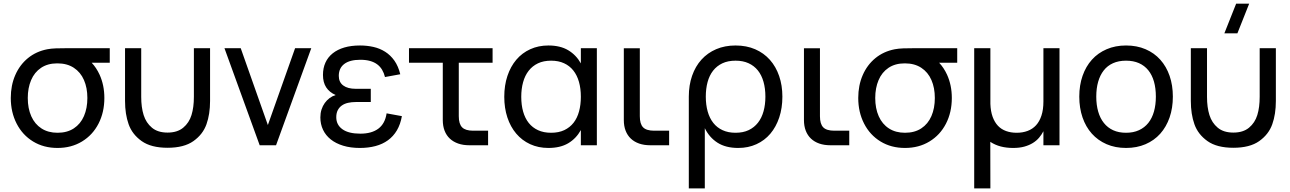

<svg xmlns="http://www.w3.org/2000/svg" viewBox="-20 -808 7177 1068"><path d="M300 15Q223 15 164 -21Q105 -57 72.5 -120.5Q40 -184 40 -263Q40 -333 64.8 -390Q89.5 -447 135.2 -484.5Q181 -522 243 -534Q263.5 -538 291 -539Q318.5 -540 360 -540H590.5V-459H490Q516 -431.5 534 -392.5Q560.5 -334 560.5 -263Q560.5 -183.5 528 -120.2Q495.5 -57 436.2 -21Q377 15 300 15ZM300 -69.5Q353.5 -69.5 390.8 -94Q428 -118.5 447 -162.2Q466 -206 466 -263Q466 -319.5 447 -363Q428 -406.5 390.5 -431Q353 -455.5 300 -455.5Q299 -455.5 298 -455.5Q245.5 -455.5 208.5 -430.8Q171.5 -406 153 -362.2Q134.5 -318.5 134.5 -263Q134.5 -205 154 -161.2Q173.5 -117.5 210.8 -93.5Q248 -69.5 300 -69.5Z M675.5 -246.5V-540H765.5V-269.5Q765.5 -211 779 -168Q792.5 -125 825 -97.8Q857.5 -70.5 912 -70.5Q966.5 -70.5 999.2 -97.8Q1032 -125 1045.2 -168Q1058.5 -211 1058.5 -269.5V-540H1148.5V-246.5Q1148.5 -173 1128.5 -116.8Q1108.5 -60.5 1056 -23.2Q1003.5 14 912 14Q820.5 14 768 -23.2Q715.5 -60.5 695.5 -116.8Q675.5 -173 675.5 -246.5Z M1424.5 0 1228.5 -540H1319L1470 -112.5L1621.5 -540H1711.5L1515.5 0Z M1982 15Q2029 15 2068.5 4.5Q2108 -6 2138 -27.8Q2168 -49.5 2187.8 -83Q2207.5 -116.5 2215.5 -162L2130.5 -177.5Q2122 -120.5 2084.8 -92.5Q2047.5 -64.5 1984.5 -64.5Q1919 -64.5 1884.8 -89Q1850.5 -113.5 1850.5 -156Q1850.5 -179 1858.8 -195Q1867 -211 1881.5 -221.2Q1896 -231.5 1916 -236Q1936 -240.5 1959.5 -240.5H2042.5V-314H1959.5Q1914 -314 1889.3 -332.5Q1864.5 -351 1864.5 -386Q1864.5 -429 1895 -452.2Q1925.5 -475.5 1984.5 -475.5Q2015 -475.5 2038.3 -469Q2061.5 -462.5 2078 -450.2Q2094.5 -438 2105.3 -420Q2116 -402 2121.5 -379.5L2206.5 -395Q2195.5 -440 2173.8 -470.8Q2152 -501.5 2122.3 -520.2Q2092.5 -539 2057 -547Q2021.5 -555 1982.5 -555Q1933.5 -555 1895.3 -543.8Q1857 -532.5 1830.5 -511.2Q1804 -490 1790.3 -459.8Q1776.5 -429.5 1776.5 -391Q1776.5 -349.5 1794.5 -322Q1812.5 -294.5 1847 -279.5Q1829 -274 1813.5 -262.5Q1798 -251 1786.5 -235Q1775 -219 1768.5 -198.8Q1762 -178.5 1762 -155Q1762 -117.5 1776.8 -86.2Q1791.5 -55 1819.8 -32.5Q1848 -10 1889 2.5Q1930 15 1982 15Z M2255 -540H2720V-459H2532V-161.5Q2532 -118.5 2550.5 -99.8Q2569 -81 2611.5 -81H2695V0H2590.5Q2556 0 2528.8 -9.5Q2501.5 -19 2482.2 -37Q2463 -55 2453 -81Q2443 -107 2443 -140V-459H2255Z M3300 -540V0H3211V-84.5Q3185 -37.5 3140.8 -11.2Q3096.5 15 3030.5 15Q2974.5 15 2929 -6Q2883.5 -27 2851.5 -64.8Q2819.5 -102.5 2802.2 -154.8Q2785 -207 2785 -269.5Q2785 -333 2802.5 -385.5Q2820 -438 2852 -475.8Q2884 -513.5 2929.5 -534.2Q2975 -555 3030.5 -555Q3096.5 -555 3140.8 -528.5Q3185 -502 3211 -455.5V-540ZM3045.5 -470.5Q3003.5 -470.5 2972.5 -455.8Q2941.5 -441 2920.8 -414.5Q2900 -388 2889.8 -351Q2879.5 -314 2879.5 -269.5Q2879.5 -224 2890 -187Q2900.5 -150 2921.2 -124Q2942 -98 2973 -83.8Q3004 -69.5 3045.5 -69.5Q3088 -69.5 3119 -84.2Q3150 -99 3170.5 -125.2Q3191 -151.5 3201 -188.5Q3211 -225.5 3211 -269.5Q3211 -315.5 3200.5 -352.5Q3190 -389.5 3169.2 -415.8Q3148.5 -442 3117.5 -456.2Q3086.5 -470.5 3045.5 -470.5Z M3702 0H3597Q3562.5 0 3535.2 -9.5Q3508 -19 3489 -37Q3470 -55 3460 -81Q3450 -107 3450 -140V-539.5H3539V-161.5Q3539 -118.5 3557.2 -99.8Q3575.5 -81 3618.5 -81H3702Z M3811.5 240V-270.5Q3811.5 -334 3829.8 -386.5Q3848 -439 3882 -476.5Q3916 -514 3964 -534.5Q4012 -555 4071.5 -555Q4132.5 -555 4180.8 -534Q4229 -513 4262.5 -475.2Q4296 -437.5 4314 -385.2Q4332 -333 4332 -270.5Q4332 -207 4314.5 -154.5Q4297 -102 4265 -64.2Q4233 -26.5 4187.5 -5.8Q4142 15 4086.5 15Q4017 15 3971.2 -14.2Q3925.5 -43.5 3900.5 -95V240ZM4071.5 -69.5Q4113.5 -69.5 4144.5 -84.2Q4175.5 -99 4196.2 -125.5Q4217 -152 4227.2 -189Q4237.5 -226 4237.5 -270.5Q4237.5 -316 4227 -353Q4216.5 -390 4195.8 -416Q4175 -442 4144 -456.2Q4113 -470.5 4071.5 -470.5Q4029 -470.5 3998 -455.8Q3967 -441 3946.5 -414.8Q3926 -388.5 3916 -351.8Q3906 -315 3906 -270.5Q3906 -225 3916.5 -187.8Q3927 -150.5 3947.8 -124.2Q3968.5 -98 3999.5 -83.8Q4030.5 -69.5 4071.5 -69.5Z M4704 0H4599Q4564.5 0 4537.2 -9.5Q4510 -19 4491 -37Q4472 -55 4462 -81Q4452 -107 4452 -140V-539.5H4541V-161.5Q4541 -118.5 4559.2 -99.8Q4577.5 -81 4620.5 -81H4704Z M5014 15Q4937 15 4878 -21Q4819 -57 4786.5 -120.5Q4754 -184 4754 -263Q4754 -333 4778.8 -390Q4803.5 -447 4849.2 -484.5Q4895 -522 4957 -534Q4977.5 -538 5005 -539Q5032.5 -540 5074 -540H5304.5V-459H5204Q5230 -431.5 5248 -392.5Q5274.5 -334 5274.5 -263Q5274.5 -183.5 5242 -120.2Q5209.5 -57 5150.2 -21Q5091 15 5014 15ZM5014 -69.5Q5067.5 -69.5 5104.8 -94Q5142 -118.5 5161 -162.2Q5180 -206 5180 -263Q5180 -319.5 5161 -363Q5142 -406.5 5104.5 -431Q5067 -455.5 5014 -455.5Q5013 -455.5 5012 -455.5Q4959.5 -455.5 4922.5 -430.8Q4885.5 -406 4867 -362.2Q4848.5 -318.5 4848.5 -263Q4848.5 -205 4868 -161.2Q4887.5 -117.5 4924.8 -93.5Q4962 -69.5 5014 -69.5Z M5873.5 -540V0H5784V-78Q5774.5 -59.5 5760.2 -42.5Q5746 -25.5 5725.5 -12.8Q5705 0 5678 7.5Q5651 15 5616 15Q5578.5 15 5546.8 6.8Q5515 -1.5 5488.5 -19L5489 240H5399V-540H5489V-230Q5490.5 -188.5 5501.5 -158.2Q5512.5 -128 5531.2 -108.2Q5550 -88.5 5576.5 -79Q5603 -69.5 5635 -69.5Q5668.5 -69.5 5696 -79.8Q5723.5 -90 5743 -111.2Q5762.5 -132.5 5773.2 -165.5Q5784 -198.5 5784 -243.5V-540Z M6243.5 15Q6183.5 15 6135.2 -6Q6087 -27 6053.2 -64.8Q6019.5 -102.5 6001.5 -155Q5983.5 -207.5 5983.5 -270.5Q5983.5 -334 6001.8 -386.2Q6020 -438.5 6053.8 -476Q6087.5 -513.5 6135.8 -534.2Q6184 -555 6243.5 -555Q6304 -555 6352.2 -534.2Q6400.5 -513.5 6434.2 -475.8Q6468 -438 6486 -385.8Q6504 -333.5 6504 -270.5Q6504 -207 6485.8 -154.5Q6467.5 -102 6433.8 -64.2Q6400 -26.5 6351.8 -5.8Q6303.5 15 6243.5 15ZM6243.5 -69.5Q6284.5 -69.5 6315.5 -83.8Q6346.5 -98 6367.5 -124.2Q6388.5 -150.5 6399 -187.8Q6409.5 -225 6409.5 -270.5Q6409.5 -317 6399 -354Q6388.5 -391 6367.5 -417Q6346.5 -443 6315.5 -456.8Q6284.5 -470.5 6243.5 -470.5Q6202.5 -470.5 6171.2 -456.5Q6140 -442.5 6119.5 -416.2Q6099 -390 6088.5 -353.2Q6078 -316.5 6078 -270.5Q6078 -224 6088.8 -187Q6099.5 -150 6120.5 -123.8Q6141.5 -97.5 6172.2 -83.5Q6203 -69.5 6243.5 -69.5Z M6863 -622.5H6790.5L6856 -787.5H6928.5ZM6604 -246.5V-540H6694V-269.5Q6694 -211 6707.5 -168Q6721 -125 6753.5 -97.8Q6786 -70.5 6840.5 -70.5Q6895 -70.5 6927.8 -97.8Q6960.5 -125 6973.8 -168Q6987 -211 6987 -269.5V-540H7077V-246.5Q7077 -173 7057 -116.8Q7037 -60.5 6984.5 -23.2Q6932 14 6840.5 14Q6749 14 6696.5 -23.2Q6644 -60.5 6624 -116.8Q6604 -173 6604 -246.5Z"/></svg>

Font: Vela Sans Med
Style: Regular
Weight: 500
Designer: Principal design: Mikhail Sharanda - project Manrope.
Design modification: Ravid Balaliev
Foundry: Mikhail Sharanda
Version: Version 1.001